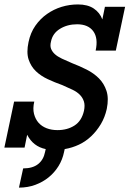

<svg xmlns="http://www.w3.org/2000/svg" viewBox="-55 -668 621 869"><path d="M428.2 -174.8Q419.9 -137.2 401.4 -106.2Q382.8 -75.2 357.9 -51.5Q333 -27.8 302.5 -13.4Q272 1 237.8 6.8L234.9 20Q228 54.2 210 83.5Q191.9 112.8 165.5 134.3Q139.2 155.8 105 168.5Q70.8 181.2 30.8 181.2L49.8 94.2Q92.8 94.2 117.4 74.7Q142.1 55.2 148.9 20L151.9 6.8Q95.2 -4.9 67.9 -58.1L56.2 0H-35.2L8.8 -208H100.1Q92.8 -176.8 98.9 -152.8Q105 -128.9 119.4 -112.5Q133.8 -96.2 156 -87.6Q178.2 -79.1 205.1 -79.1Q250 -79.1 282.5 -100.1Q314.9 -121.1 325.2 -167Q330.1 -190.9 325 -208Q319.8 -225.1 306.9 -238.5Q293.9 -252 272.9 -262Q252 -272 226.1 -283.2Q192.9 -294.9 161.4 -309.6Q129.9 -324.2 107.4 -345.7Q85 -367.2 74.5 -398.7Q64 -430.2 74.2 -478Q83 -520 105 -551.5Q127 -583 157.5 -604.5Q188 -626 223.9 -637Q259.8 -647.9 297.9 -647.9Q341.8 -647.9 369.4 -629.4Q397 -610.8 408.2 -580.1L419.9 -637.2H511.2L469.2 -439H377.9Q390.1 -495.1 367.2 -526.6Q344.2 -558.1 293.9 -558.1Q250 -558.1 216.6 -537.6Q183.1 -517.1 175.8 -480Q170.9 -460.9 176 -447.5Q181.2 -434.1 193.1 -423.1Q205.1 -412.1 225.1 -402.6Q245.1 -393.1 272 -381.8Q305.2 -369.1 337.2 -353Q369.1 -336.9 392.6 -313.5Q416 -290 427 -256.6Q438 -223.1 428.2 -174.8Z"/></svg>

Font: Anonymous Pro
Style: Bold Italic
Weight: 700
Italic angle: -12°
Monospace: yes
Designer: Mark Simonson
Version: Version 1.003